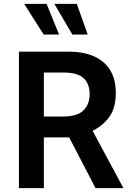

<svg xmlns="http://www.w3.org/2000/svg" viewBox="-20 -965 666 985"><path d="M77 0V-700H333Q406 -700 460 -677Q514 -654 544 -607Q574 -560 574 -488Q574 -411 541 -365.5Q508 -320 455 -294L613 0H470L335 -260Q334 -260 333 -260Q332 -260 330 -260H205V0ZM205 -367H299Q378 -367 409 -399.5Q440 -432 440 -481Q440 -534 409.5 -563.5Q379 -593 304 -593H205ZM430 -788H351L259 -945H374ZM283 -788H204L104 -945H219Z"/></svg>

Font: Cabin VF Beta
Style: Regular
Weight: 400
Designer: Pablo Impallari
Foundry: Pablo Impallari. http://www.impallari.com Igino Marini. http://www.ikern.com
Version: Version 2.200